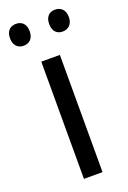

<svg xmlns="http://www.w3.org/2000/svg" viewBox="-156 -776 552 825"><g transform="rotate(-20 120.5 -363.0)"><path d="M-14 -676C-14 -642 6 -626 31 -626C56 -626 76 -642 76 -676C76 -711 56 -726 31 -726C6 -726 -14 -711 -14 -676ZM165 -676C165 -642 184 -626 209 -626C234 -626 255 -642 255 -676C255 -711 234 -726 209 -726C185 -726 165 -711 165 -676ZM163 0V-536H78V0Z"/></g></svg>

Font: Noto Sans Devanagari UI SemiCondensed
Style: Regular
Weight: 400
Width: 4
Designer: Jelle Bosma - Monotype Design Team
Foundry: Monotype Imaging Inc.
Version: Version 2.004